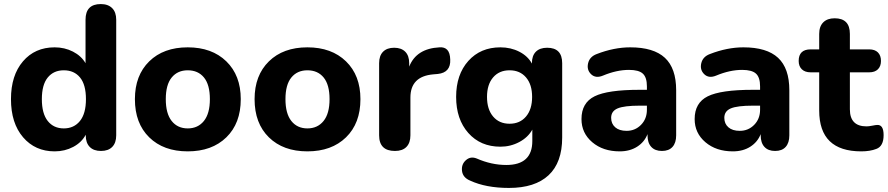

<svg xmlns="http://www.w3.org/2000/svg" viewBox="-20 -734 4369 945"><path d="M249 11Q153 11 93.5 -58.5Q34 -128 34 -246Q34 -363 93 -432Q152 -501 249 -501Q298 -501 339 -480Q380 -459 401 -423V-637Q401 -714 476 -714Q512 -714 532 -694Q552 -674 552 -637V-68Q552 -31 532.5 -11Q513 9 477 9Q441 9 421.5 -11Q402 -31 402 -68V-71Q382 -33 340.5 -11Q299 11 249 11ZM294 -388Q244 -388 215 -352.5Q186 -317 186 -246Q186 -175 215 -138.5Q244 -102 294 -102Q344 -102 373.5 -138.5Q403 -175 403 -246Q403 -317 374 -352.5Q345 -388 294 -388Z M644 -246Q644 -363 714.5 -432Q785 -501 904 -501Q1023 -501 1094 -432Q1165 -363 1165 -246Q1165 -127 1094 -58Q1023 11 904 11Q785 11 714.5 -58Q644 -127 644 -246ZM904 -388Q854 -388 825 -352.5Q796 -317 796 -246Q796 -175 825 -138.5Q854 -102 904 -102Q954 -102 983.5 -138.5Q1013 -175 1013 -246Q1013 -317 984 -352.5Q955 -388 904 -388Z M1233 -246Q1233 -363 1303.5 -432Q1374 -501 1493 -501Q1612 -501 1683 -432Q1754 -363 1754 -246Q1754 -127 1683 -58Q1612 11 1493 11Q1374 11 1303.5 -58Q1233 -127 1233 -246ZM1493 -388Q1443 -388 1414 -352.5Q1385 -317 1385 -246Q1385 -175 1414 -138.5Q1443 -102 1493 -102Q1543 -102 1572.5 -138.5Q1602 -175 1602 -246Q1602 -317 1573 -352.5Q1544 -388 1493 -388Z M1924 9Q1846 9 1846 -68V-423Q1846 -460 1865.5 -479.5Q1885 -499 1920 -499Q1955 -499 1974.5 -479.5Q1994 -460 1994 -423V-406Q2029 -495 2143 -501Q2168 -503 2181.5 -488.5Q2195 -474 2196 -441Q2199 -377 2135 -370L2112 -368Q2000 -358 2000 -254V-68Q2000 -31 1980.5 -11Q1961 9 1924 9Z M2485 191Q2372 191 2294 155Q2258 140 2254 107.5Q2250 75 2273 54.5Q2296 34 2326 46Q2399 78 2472 78Q2600 78 2600 -40V-96Q2579 -58 2536 -35Q2493 -12 2443 -12Q2345 -12 2285 -79.5Q2225 -147 2225 -257Q2225 -367 2285 -434Q2345 -501 2443 -501Q2494 -501 2536 -479.5Q2578 -458 2598 -421V-423Q2598 -460 2617.5 -479.5Q2637 -499 2673 -499Q2747 -499 2747 -423V-57Q2747 66 2680 128.5Q2613 191 2485 191ZM2407 -160.5Q2437 -125 2488 -125Q2539 -125 2569 -160.5Q2599 -196 2599 -257Q2599 -318 2569 -353Q2539 -388 2488 -388Q2437 -388 2407 -353Q2377 -318 2377 -257Q2377 -196 2407 -160.5Z M3030 11Q2948 11 2895 -34Q2842 -79 2842 -148Q2842 -228 2906.5 -260Q2971 -292 3128 -292H3164V-309Q3164 -353 3144 -371.5Q3124 -390 3076 -390Q3015 -390 2948 -362Q2912 -347 2889.5 -368.5Q2867 -390 2874.5 -422.5Q2882 -455 2917 -468Q3002 -501 3082 -501Q3197 -501 3252.5 -449.5Q3308 -398 3308 -290V-68Q3308 -31 3290 -11Q3272 9 3238 9Q3204 9 3185.5 -11Q3167 -31 3167 -68V-74Q3152 -35 3116 -12Q3080 11 3030 11ZM3064 -90Q3106 -90 3135 -119.5Q3164 -149 3164 -194V-214H3129Q3052 -214 3020 -200.5Q2988 -187 2988 -154Q2988 -125 3008 -107.5Q3028 -90 3064 -90Z M3587 11Q3505 11 3452 -34Q3399 -79 3399 -148Q3399 -228 3463.5 -260Q3528 -292 3685 -292H3721V-309Q3721 -353 3701 -371.5Q3681 -390 3633 -390Q3572 -390 3505 -362Q3469 -347 3446.5 -368.5Q3424 -390 3431.5 -422.5Q3439 -455 3474 -468Q3559 -501 3639 -501Q3754 -501 3809.5 -449.5Q3865 -398 3865 -290V-68Q3865 -31 3847 -11Q3829 9 3795 9Q3761 9 3742.5 -11Q3724 -31 3724 -68V-74Q3709 -35 3673 -12Q3637 11 3587 11ZM3621 -90Q3663 -90 3692 -119.5Q3721 -149 3721 -194V-214H3686Q3609 -214 3577 -200.5Q3545 -187 3545 -154Q3545 -125 3565 -107.5Q3585 -90 3621 -90Z M4219 11Q4012 11 4012 -190V-378H3970Q3942 -378 3926.5 -393Q3911 -408 3911 -434Q3911 -491 3970 -491H4012V-567Q4012 -604 4032 -624Q4052 -644 4088 -644Q4163 -644 4163 -567V-491H4258Q4286 -491 4301 -476Q4316 -461 4316 -434Q4316 -408 4301 -393Q4286 -378 4258 -378H4163V-196Q4163 -112 4245 -112Q4256 -112 4273.5 -115.5Q4291 -119 4297 -119Q4329 -121 4329 -69Q4329 -14 4293 -1Q4262 11 4219 11Z"/></svg>

Font: Nunito ExtraBold
Style: Regular
Weight: 800
Designer: Vernon Adams
Foundry: Vernon Adams
Version: Version 3.602